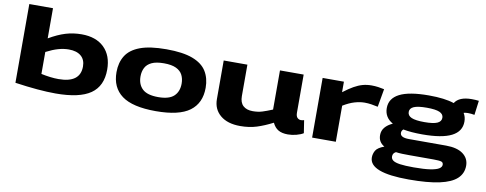

<svg xmlns="http://www.w3.org/2000/svg" viewBox="-74 -1122 4365 1724"><g transform="rotate(10 2108.0 -260.0)"><path d="M75 -22V-740H291V-465Q371 -512 440.5 -533Q510 -554 586 -554Q718 -554 792 -481.5Q866 -409 866 -281Q866 -131 764.5 -60.5Q663 10 446 10Q296 10 75 -22ZM291 -141Q332 -132 372.5 -127Q413 -122 449 -122Q647 -122 647 -271Q647 -333 607.5 -366.5Q568 -400 496 -400Q450 -400 400.5 -386Q351 -372 291 -341Z M952 -274Q952 -361 991 -424Q1030 -487 1119 -520.5Q1208 -554 1359 -554Q1509 -554 1598 -520.5Q1687 -487 1726 -424Q1765 -361 1765 -274Q1765 -134 1668 -62Q1571 10 1359 10Q1147 10 1049.5 -62Q952 -134 952 -274ZM1171 -274Q1171 -201 1215 -159.5Q1259 -118 1359 -118Q1458 -118 1502 -159.5Q1546 -201 1546 -274Q1546 -318 1528.5 -352.5Q1511 -387 1470 -406.5Q1429 -426 1359 -426Q1288 -426 1247 -406.5Q1206 -387 1188.5 -352.5Q1171 -318 1171 -274Z M2129 10Q2013 10 1947.5 -45Q1882 -100 1882 -192V-544H2098V-258Q2098 -199 2129 -170Q2160 -141 2217 -141Q2265 -141 2303.5 -153Q2342 -165 2395 -187V-544H2611V-198Q2611 -164 2625 -150.5Q2639 -137 2657 -137Q2672 -137 2686 -142L2704 -26Q2681 -11 2641.5 -0.5Q2602 10 2564 10Q2510 10 2476.5 -9.5Q2443 -29 2423 -72Q2347 -33 2279.5 -11.5Q2212 10 2129 10Z M2978 -544V-448Q3029 -487 3069.5 -510Q3110 -533 3148 -543.5Q3186 -554 3230 -554Q3259 -554 3289 -550Q3319 -546 3345 -540L3316 -375Q3285 -382 3255 -386.5Q3225 -391 3195 -391Q3152 -391 3104 -377Q3056 -363 3000 -329V0H2784V-544Z M3703 220Q3343 220 3343 82Q3343 49 3360 19Q3377 -11 3437 -33Q3410 -48 3395.5 -71.5Q3381 -95 3381 -129Q3381 -169 3406 -199Q3431 -229 3476 -249Q3398 -293 3398 -378Q3398 -466 3485 -510.5Q3572 -555 3752 -555Q3897 -555 3982 -526Q4021 -589 4136 -589Q4172 -589 4201 -585L4184 -454Q4170 -457 4154 -458.5Q4138 -460 4124 -460Q4101 -460 4085 -455Q4106 -422 4106 -378Q4106 -289 4019 -244.5Q3932 -200 3752 -200Q3650 -200 3578 -214Q3562 -200 3562 -181Q3562 -138 3643 -138H3981Q4082 -138 4136 -98Q4190 -58 4190 9Q4190 79 4140 126Q4090 173 3983 196.5Q3876 220 3703 220ZM3752 -312Q3833 -312 3869 -328Q3905 -344 3905 -378Q3905 -411 3869 -427Q3833 -443 3752 -443Q3671 -443 3634.5 -427Q3598 -411 3598 -378Q3598 -344 3634.5 -328Q3671 -312 3752 -312ZM3520 42Q3520 64 3539 78Q3558 92 3603.5 98.5Q3649 105 3728 105Q3822 105 3877.5 96.5Q3933 88 3957 73Q3981 58 3981 37Q3981 16 3963 10Q3945 4 3893 4H3670Q3636 4 3605.5 3Q3575 2 3548 -2Q3531 7 3525.5 18Q3520 29 3520 42Z"/></g></svg>

Font: Georama ExtraExtended
Style: Bold
Weight: 700
Width: 8
Designer: Jean-Baptiste Levee
Foundry: Production Type
Version: Version 1.000